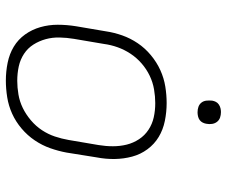

<svg xmlns="http://www.w3.org/2000/svg" viewBox="-78 -670 757 640"><g transform="rotate(90 300.0 -350.5)"><path d="M249 8Q219 8 189.5 2Q160 -4 136 -18.5Q112 -33 95.5 -56Q79 -79 71 -107Q63 -135 63 -165Q63 -195 68 -226L85 -326Q89 -353 98.5 -380Q108 -407 124.5 -431.5Q141 -456 164.5 -475.5Q188 -495 214.5 -507Q241 -519 269 -523.5Q297 -528 324 -528Q354 -528 383.5 -522Q413 -516 437 -501.5Q461 -487 478 -464Q495 -441 502.5 -413Q510 -385 510.5 -355Q511 -325 505 -294L489 -194Q484 -167 474.5 -140Q465 -113 448.5 -88.5Q432 -64 409 -44.5Q386 -25 359.5 -13Q333 -1 304.5 3.5Q276 8 249 8ZM250 -30Q272 -30 295.5 -34Q319 -38 340.5 -48.5Q362 -59 381.5 -75.5Q401 -92 414.5 -112.5Q428 -133 435.5 -155.5Q443 -178 447 -201L464 -301Q468 -325 468 -349Q468 -373 462.5 -395Q457 -417 444.5 -436Q432 -455 413 -467.5Q394 -480 371.5 -485Q349 -490 324 -490Q302 -490 278.5 -486Q255 -482 233 -471.5Q211 -461 192 -444.5Q173 -428 159.5 -407.5Q146 -387 138 -364.5Q130 -342 127 -319L110 -219Q106 -195 105.5 -171Q105 -147 111 -125Q117 -103 129 -84Q141 -65 160 -52.5Q179 -40 202 -35Q225 -30 250 -30ZM355 -631Q345 -631 336.5 -634Q328 -637 322.5 -644Q317 -651 316 -660.5Q315 -670 316 -680Q317 -686 320 -692Q323 -698 329 -702Q335 -706 341.5 -707.5Q348 -709 354 -709Q364 -709 372.5 -706Q381 -703 386.5 -696Q392 -689 393.5 -679.5Q395 -670 393 -660Q392 -654 389 -648Q386 -642 380.5 -638Q375 -634 368 -632.5Q361 -631 355 -631Z"/></g></svg>

Font: Iosevka Aile XLt Obl
Style: Regular
Weight: 200
Italic angle: -9°
Designer: Belleve Invis
Foundry: Belleve Invis
Version: Version 31.1.0; ttfautohint (v1.8.4)